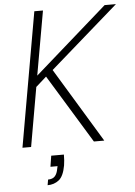

<svg xmlns="http://www.w3.org/2000/svg" viewBox="-60 -745 702 996"><g transform="rotate(-5 291.0 -247.5)"><path d="M34 0 157 -700H202L143 -366L523 -700H582L225 -388L460 0H406L188 -357L133 -308L79 0ZM147 205 152 176Q176 176 188 162.5Q200 149 204 124L207 111H170L179 54H245Q245 69 244 83.5Q243 98 241 110Q231 166 206 185.5Q181 205 147 205Z"/></g></svg>

Font: DM Sans 20pt ExtraLight
Style: Italic
Weight: 250
Italic angle: -10°
Version: Version 4.004;gftools[0.9.30]